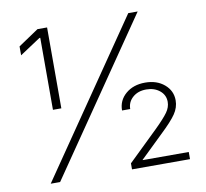

<svg xmlns="http://www.w3.org/2000/svg" viewBox="-80 -816 969 904"><g transform="rotate(-10 404.5 -364.0)"><path d="M161.6 -340.8V-685.1H157.7L58.6 -619.6V-662.1L155.8 -727.5H201.7V-340.8ZM90.8 0 589.8 -727.5H634.8L135.7 0ZM479.5 0V-28.8L623.5 -168.5Q666 -210.4 683.1 -234.4Q700.2 -258.3 700.2 -284.2Q700.2 -316.9 674.6 -337.9Q648.9 -358.9 610.4 -358.9Q570.8 -358.9 545.7 -336.7Q520.5 -314.5 520.5 -281.2H481.4Q481.4 -329.1 517.8 -360.4Q554.2 -391.6 610.8 -391.6Q666.5 -391.6 702.4 -361.1Q738.3 -330.6 738.3 -284.7Q738.3 -250.5 717.5 -220Q696.8 -189.5 644 -139.6L536.6 -35.6V-34.2H756.8V0Z"/></g></svg>

Font: Inter Extra Light
Style: Regular
Weight: 200
Designer: Rasmus Andersson
Foundry: rsms
Version: Version 4.000;git-3c8e0fc